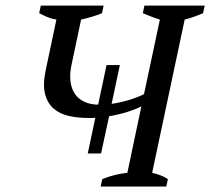

<svg xmlns="http://www.w3.org/2000/svg" viewBox="-20 -683 769 703"><path d="M329.1 -252Q323.2 -251 317.6 -251Q312 -251 305.2 -251Q265.6 -251 231.9 -258.5Q198.2 -266.1 175.8 -285.9Q153.3 -305.7 144.8 -339.8Q136.2 -374 147.5 -426.8L186.5 -611.3Q169.9 -613.8 154.5 -620.1Q139.2 -626.5 123.5 -634.8L129.4 -662.6H359.4L353.5 -634.8Q339.4 -628.4 318.6 -622.3Q297.9 -616.2 276.9 -611.3L241.7 -444.8Q234.9 -412.1 238 -385.5Q241.2 -358.9 253.7 -340.1Q266.1 -321.3 287.8 -310.8Q309.6 -300.3 339.4 -299.8L370.1 -444.8H418.9L388.7 -302.7Q421.4 -307.6 453.6 -317.4Q485.8 -327.1 507.3 -338.4L565.4 -611.3Q549.3 -616.2 533.7 -622.3Q518.1 -628.4 502.9 -634.8L508.8 -662.6H729.5L723.6 -634.8Q709 -628.4 692.1 -622.3Q675.3 -616.2 656.2 -611.3L537.1 -50.3Q571.3 -42.5 594.7 -27.3L588.9 0H348.6L354.5 -27.3Q379.4 -37.1 401.6 -42.5Q423.8 -47.9 446.3 -50.3L497.6 -293.5Q478 -283.2 447 -273.4Q416 -263.7 379.4 -257.3L350.1 -121.1H301.3Z"/></svg>

Font: PT Astra Serif
Style: Italic
Weight: 400
Italic angle: -16°
Designer: A.Korolkova, I. Chaeva
Foundry: ParaType Ltd
Version: Version 1.001